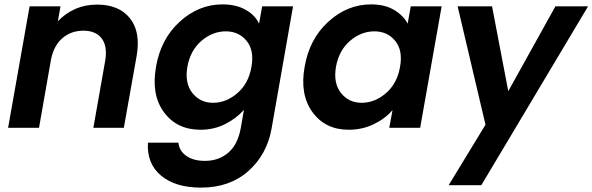

<svg xmlns="http://www.w3.org/2000/svg" viewBox="-20 -583 2703 876"><path d="M406 0 460 -306Q471 -372 444 -407.5Q417 -443 361 -443Q305 -443 265.5 -409.5Q226 -376 213 -313L158 0H17L115 -554H256L244 -486Q317 -562 423 -562Q523 -562 573 -499.5Q623 -437 603 -325L545 0Z M692 -279Q714 -406 800.5 -484.5Q887 -563 995 -563Q1057 -563 1100.5 -538.5Q1144 -514 1162 -475L1176 -554H1317L1219 4Q1198 122 1113 197.5Q1028 273 897 273Q780 273 714.5 218Q649 163 655 68H794Q798 106 830.5 128.5Q863 151 915 151Q977 151 1020.5 114.5Q1064 78 1078 4L1093 -82Q1059 -43 1007.5 -17Q956 9 895 9Q787 9 728 -71Q669 -151 692 -279ZM1127 -277Q1141 -352 1105.5 -396Q1070 -440 1010 -440Q950 -440 899.5 -397Q849 -354 835 -279Q822 -204 857.5 -159Q893 -114 952 -114Q1012 -114 1063 -158Q1114 -202 1127 -277Z M1370 -279Q1392 -406 1478.5 -484.5Q1565 -563 1673 -563Q1735 -563 1777.5 -538Q1820 -513 1840 -475L1854 -554H1995L1897 0H1756L1771 -81Q1738 -42 1685.5 -16.5Q1633 9 1571 9Q1464 9 1405.5 -71.5Q1347 -152 1370 -279ZM1805 -277Q1819 -352 1783.5 -396Q1748 -440 1688 -440Q1628 -440 1577.5 -397Q1527 -354 1513 -279Q1500 -204 1535.5 -159Q1571 -114 1630 -114Q1690 -114 1741 -158Q1792 -202 1805 -277Z M2195 -14 2068 -554H2225L2299 -167L2514 -554H2663L2176 262H2027Z"/></svg>

Font: Poppins SemiBold
Style: Italic
Weight: 600
Italic angle: -10°
Designer: Ninad Kale (Devanagari), Jonny Pinhorn (Latin)
Foundry: Indian Type Foundry
Version: Version 3.200;PS 1.000;hotconv 16.6.54;makeotf.lib2.5.65590